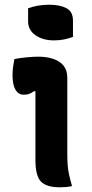

<svg xmlns="http://www.w3.org/2000/svg" viewBox="-20 -788 390 813"><path d="M130 -111Q130 -135 130 -163.5Q130 -192 130 -222Q130 -252 130 -282.5Q130 -313 130 -343Q130 -373 130 -401L124 -402Q120 -399 115 -396Q110 -393 105 -391Q100 -389 93.5 -388Q87 -387 80 -387Q58 -387 45.5 -408Q33 -429 33 -470Q33 -488 35.5 -506Q38 -524 41 -538Q52 -540 61.5 -541.5Q71 -543 81 -544Q91 -545 101 -546Q111 -547 121.5 -547.5Q132 -548 143 -548Q178 -548 206 -538.5Q234 -529 249.5 -509.5Q265 -490 265 -459Q265 -421 265 -379.5Q265 -338 265 -296Q265 -254 265 -213.5Q265 -173 265 -137Q265 -110 266.5 -89.5Q268 -69 272.5 -48.5Q277 -28 285 0Q271 3 259 4Q247 5 233 5Q176 5 153 -19.5Q130 -44 130 -111ZM99 -753Q107 -756 118 -759Q129 -762 140.5 -764Q152 -766 164.5 -767Q177 -768 189 -768Q233 -768 261 -753.5Q289 -739 289 -701V-632Q281 -629 271.5 -626Q262 -623 251.5 -621Q241 -619 230.5 -618Q220 -617 209 -617Q161 -617 130 -639Q99 -661 99 -697Z"/></svg>

Font: Recursive Casual
Style: Bold
Weight: 700
Version: Version 1.085